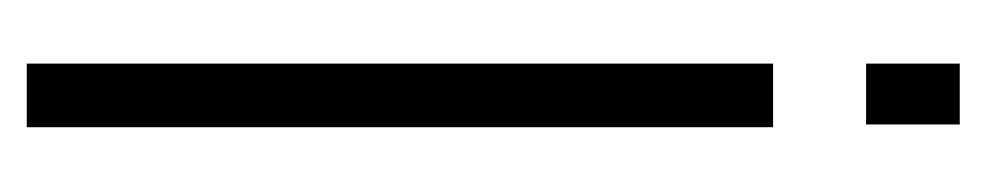

<svg xmlns="http://www.w3.org/2000/svg" viewBox="-324 -430 754 147"><g transform="rotate(90 53.5 -357.0)"><path d="M77.9 0H29.2V-571.4H77.9ZM29.2 -714.3H75.8V-642.6H29.2Z"/></g></svg>

Font: Marapfhont
Style: Book
Weight: 400
Version: Version 0.15